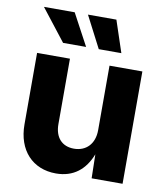

<svg xmlns="http://www.w3.org/2000/svg" viewBox="-86 -841 801 919"><g transform="rotate(10 315.0 -381.5)"><path d="M247.6 6.8C333 6.8 388.2 -39.6 418 -116.2L420.4 0H570.8V-545.9H411.1V-232.4C411.1 -165 370.6 -125 312 -125C253.4 -125 218.8 -163.6 218.8 -228V-545.9H59.1V-198.7C59.1 -72.8 133.8 6.8 247.6 6.8ZM346.7 -614.7H456.5L405.3 -768.6H267.1ZM173.3 -614.7H285.2L202.6 -768.6H53.2Z"/></g></svg>

Font: Raveo
Style: Bold
Weight: 700
Designer: Jakub Foglar, Rasmus Andersson (Inter)
Foundry: Jakubfoglar.com
Version: Version 1.100;Glyphs 3.2.3 (3260)